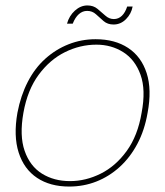

<svg xmlns="http://www.w3.org/2000/svg" viewBox="-20 -673 607 705"><path d="M234 12Q164 12 116 -20Q68 -52 48.5 -113Q29 -174 44 -259Q56 -322 82 -372.5Q108 -423 146.5 -457.5Q185 -492 232 -510.5Q279 -529 331 -529Q402 -529 450.5 -497Q499 -465 518.5 -404.5Q538 -344 522 -259Q511 -195 484.5 -145Q458 -95 419.5 -60Q381 -25 334 -6.5Q287 12 234 12ZM237 -8Q295 -8 350 -35.5Q405 -63 445.5 -119Q486 -175 500 -259Q516 -343 496 -398.5Q476 -454 432.5 -481.5Q389 -509 334 -509Q274 -509 218.5 -481.5Q163 -454 122 -398.5Q81 -343 66 -259Q51 -175 70.5 -119Q90 -63 134 -35.5Q178 -8 237 -8ZM226 -586Q234 -615 255 -634Q276 -653 301 -653Q323 -653 338 -640.5Q353 -628 367 -615.5Q381 -603 398 -603Q415 -603 427.5 -615Q440 -627 447 -649H467Q462 -622 442.5 -602.5Q423 -583 397 -583Q375 -583 360.5 -595.5Q346 -608 332.5 -620.5Q319 -633 300 -633Q283 -633 269.5 -621Q256 -609 247 -586Z"/></svg>

Font: DM Sans 11pt Thin
Style: Italic
Weight: 250
Italic angle: -10°
Version: Version 4.004;gftools[0.9.30]